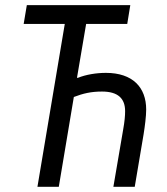

<svg xmlns="http://www.w3.org/2000/svg" viewBox="-20 -718 640 738"><path d="M123.9 0H206L263.8 -345.2C300.1 -359 329.9 -366.1 372.2 -366.1C433.9 -366.1 460.9 -339.1 460.9 -290.8C460.9 -273.1 459.2 -252.1 453.1 -218L415.8 0H497.9L532 -202.1C536.9 -233 541.9 -271 541.9 -296.9C541.9 -382.1 490.1 -437.9 387.1 -437.9C349.1 -437.9 310 -431.1 279.8 -419H275.9L311.1 -626.1H469.1L480.8 -698.2H83.1L71 -626.1H229Z"/></svg>

Font: Margiela Mono Italic Italic
Style: Regular
Weight: 400
Designer: Mike Abbink, Paul van der Laan, Pieter van Rosmalen
Foundry: Bold Monday
Version: Version 2.003 2021